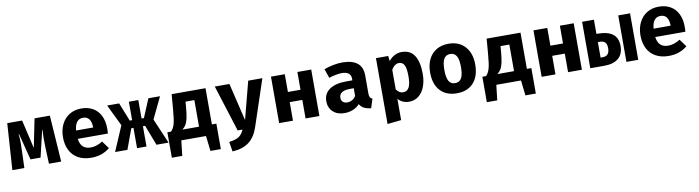

<svg xmlns="http://www.w3.org/2000/svg" viewBox="-31 -1244 7862 2161"><g transform="rotate(-10 3900.0 -163.0)"><path d="M579 0H439L432 -181Q430 -239 430 -270Q430 -335 434 -388H430L358 -84H243L165 -388H161Q167 -333 167 -278Q167 -257 165 -213L164 -175L158 0H21L56 -531H226L302 -204L368 -531H543Z M935 -98Q1003 -98 1071 -142L1134 -56Q1095 -22 1041 -2.5Q987 17 922 17Q833 17 771 -18.5Q709 -54 677.5 -117.5Q646 -181 646 -265Q646 -345 676.5 -409.5Q707 -474 765.5 -511.5Q824 -549 905 -549Q981 -549 1037 -516.5Q1093 -484 1123.5 -422.5Q1154 -361 1154 -276Q1154 -243 1151 -219H807Q822 -98 935 -98ZM805 -315H1000Q998 -443 905 -443Q862 -443 836 -411.5Q810 -380 805 -315Z M1446 -232H1421L1336 0H1195L1317 -285L1198 -531H1335L1419 -320H1446V-531H1554V-320H1581L1669 -531H1802L1684 -285L1806 0H1668L1579 -232H1554V0H1446Z M2373 -117V174H2254L2234 0H1952L1932 174H1813V-117H1855Q1883 -144 1897.5 -194Q1912 -244 1921 -361L1935 -531H2322V-117ZM2175 -117V-421H2074L2070 -367Q2063 -283 2053 -236.5Q2043 -190 2027.5 -164Q2012 -138 1985 -117H2173Z M2795 0Q2759 107 2688 161.5Q2617 216 2498 223L2480 111Q2556 101 2592.5 77Q2629 53 2651 0H2596L2428 -531H2595L2698 -101L2810 -531H2972Z M3372 -212H3228V0H3070V-531H3228V-328H3372V-531H3530V0H3372Z M4152 -89 4119 15Q4071 10 4039 -6.5Q4007 -23 3989 -55Q3959 -20 3913 -1.5Q3867 17 3815 17Q3733 17 3684 -29.5Q3635 -76 3635 -150Q3635 -236 3703 -283.5Q3771 -331 3894 -331H3965V-350Q3965 -432 3860 -432Q3833 -432 3792.5 -424.5Q3752 -417 3714 -404L3678 -509Q3729 -528 3784.5 -538.5Q3840 -549 3885 -549Q4117 -549 4117 -361V-153Q4117 -124 4125 -110Q4133 -96 4152 -89ZM3965 -154V-241H3926Q3798 -241 3798 -161Q3798 -130 3816.5 -113Q3835 -96 3869 -96Q3896 -96 3923.5 -111.5Q3951 -127 3965 -154Z M4758 -267Q4758 -185 4733.5 -120.5Q4709 -56 4663 -19.5Q4617 17 4554 17Q4477 17 4428 -38V205L4270 222V-531H4410L4417 -472Q4448 -511 4486.5 -530Q4525 -549 4564 -549Q4664 -549 4711 -475.5Q4758 -402 4758 -267ZM4428 -370V-146Q4445 -122 4463.5 -110.5Q4482 -99 4506 -99Q4550 -99 4572.5 -138.5Q4595 -178 4595 -265Q4595 -359 4575 -395.5Q4555 -432 4515 -432Q4465 -432 4428 -370Z M5358 -267Q5358 -133 5290 -58Q5222 17 5100 17Q4978 17 4910 -57.5Q4842 -132 4842 -266Q4842 -351 4872.5 -414.5Q4903 -478 4961.5 -513.5Q5020 -549 5100 -549Q5221 -549 5289.5 -472.5Q5358 -396 5358 -267ZM5005 -266Q5005 -178 5028 -138.5Q5051 -99 5100 -99Q5149 -99 5172 -139Q5195 -179 5195 -267Q5195 -353 5172 -392.5Q5149 -432 5100 -432Q5051 -432 5028 -392.5Q5005 -353 5005 -266Z M5973 -117V174H5854L5834 0H5552L5532 174H5413V-117H5455Q5483 -144 5497.5 -194Q5512 -244 5521 -361L5535 -531H5922V-117ZM5775 -117V-421H5674L5670 -367Q5663 -283 5653 -236.5Q5643 -190 5627.5 -164Q5612 -138 5585 -117H5773Z M6372 -212H6228V0H6070V-531H6228V-328H6372V-531H6530V0H6372Z M6761 -369H6770Q6889 -369 6947 -324.5Q7005 -280 7005 -187Q7005 -95 6948 -47.5Q6891 0 6787 0H6626V-531H6761ZM7174 0H7039V-531H7174ZM6761 -275V-98H6784Q6823 -98 6843 -119.5Q6863 -141 6863 -189Q6863 -234 6843 -254.5Q6823 -275 6779 -275Z M7535 -98Q7603 -98 7671 -142L7734 -56Q7695 -22 7641 -2.5Q7587 17 7522 17Q7433 17 7371 -18.5Q7309 -54 7277.5 -117.5Q7246 -181 7246 -265Q7246 -345 7276.5 -409.5Q7307 -474 7365.5 -511.5Q7424 -549 7505 -549Q7581 -549 7637 -516.5Q7693 -484 7723.5 -422.5Q7754 -361 7754 -276Q7754 -243 7751 -219H7407Q7422 -98 7535 -98ZM7405 -315H7600Q7598 -443 7505 -443Q7462 -443 7436 -411.5Q7410 -380 7405 -315Z"/></g></svg>

Font: Fira Mono
Style: Bold
Weight: 700
Monospace: yes
Designer: Carrois Corporate & Edenspiekermann AG
Foundry: Carrois Corporate GbR & Edenspiekermann AG
Version: Version 3.206